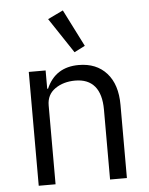

<svg xmlns="http://www.w3.org/2000/svg" viewBox="-56 -863 707 909"><g transform="rotate(-5 297.5 -408.5)"><path d="M366 -641 315 -615 204 -782 277 -817ZM91 0V-541H171V-454H175Q218 -553 329 -553Q413 -553 461.5 -499Q510 -445 510 -348V0H430V-332Q430 -406 398.5 -443.5Q367 -481 306 -481Q250 -481 210.5 -453.5Q171 -426 171 -375V0Z"/></g></svg>

Font: IBM Plex Sans SC
Style: Regular
Weight: 400
Designer: Mike Abbink; Paul van der Laan; Pieter van Rosmalen; Eunyou Noh; Wujin Sim; Chorong Kim; Dohee Lee; Yejin We; Jinhee Kim
Foundry: Sandoll Inc.
Version: Version 1.000